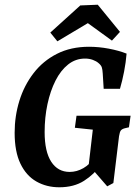

<svg xmlns="http://www.w3.org/2000/svg" viewBox="-20 -782 588 813"><path d="M231 11Q177 11 134 -13.5Q91 -38 66.5 -89Q42 -140 42 -220Q42 -290 62 -355Q82 -420 122 -472Q162 -524 221 -554Q280 -584 357 -584Q398 -584 440.5 -576Q483 -568 516 -555Q513 -518 505.5 -479Q498 -440 488 -406H419L415 -471Q414 -488 411 -497Q408 -506 397 -515Q388 -523 373 -528.5Q358 -534 340 -534Q300 -534 268.5 -509Q237 -484 215 -440.5Q193 -397 181 -341Q169 -285 169 -223Q169 -140 197 -97Q225 -54 275 -54Q305 -54 333 -70Q361 -86 380 -116L408 -85Q379 -44 336 -16.5Q293 11 231 11ZM434 7 375 -61H353L373 -233L297 -241L304 -292H533L526 -243L509 -239Q497 -236 492 -230Q487 -224 484 -205L460 -7ZM193 -644 320 -759 394 -762 488 -647 454 -610 352 -684 223 -607Z"/></svg>

Font: Rasa SemiBold
Style: Italic
Weight: 600
Italic angle: -7.10001°
Designer: Anna Giedrys (Yrsa+Rasa design), David Brezina (Yrsa art-direction, Rasa art-direction, design)
Foundry: Rosetta Type Foundry
Version: Version 2.004